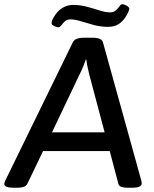

<svg xmlns="http://www.w3.org/2000/svg" viewBox="-31 -879 725 901"><path d="M33 2Q-11 2 -11 -16Q-11 -21 -6 -32L311 -681Q321 -702 364 -702H402Q446 -702 452 -681L632 -32Q634 -23 634 -18Q634 -9 623.5 -3.5Q613 2 587 2H567Q550 2 538.5 -2Q527 -6 524 -18L484 -170H171L98 -18Q92 -6 80 -2Q68 2 52 2ZM342 -529 213 -258H460L388 -529Q384 -545 380 -564Q376 -583 374 -600H372Q367 -586 359.5 -567Q352 -548 342 -529ZM243 -751Q236 -751 223.5 -756.5Q211 -762 211 -770Q211 -779 217 -791Q236 -826 260.5 -841Q285 -856 311 -856Q345 -856 376.5 -847.5Q408 -839 436 -830Q464 -821 485 -821Q503 -821 513 -830.5Q523 -840 529.5 -849.5Q536 -859 543 -859Q552 -859 564 -852Q576 -845 576 -837Q576 -835 573 -827Q570 -819 563 -807Q548 -781 527.5 -767Q507 -753 476 -753Q441 -753 408.5 -762Q376 -771 348 -779.5Q320 -788 300 -788Q283 -788 273.5 -779Q264 -770 257 -760.5Q250 -751 243 -751Z"/></svg>

Font: Asap Semi Expanded Semi Expanded Medium
Style: Italic
Weight: 500
Width: 6
Italic angle: -6°
Designer: Pablo Cosgaya
Foundry: Omnibus-Type
Version: Version 3.001; ttfautohint (v1.8.4.7-5d5b)